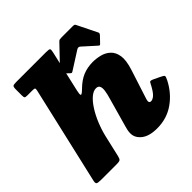

<svg xmlns="http://www.w3.org/2000/svg" viewBox="-200 -959 1159 1159"><g transform="rotate(-45 379.5 -380.0)"><path d="M365.5 -587.5Q369.5 -583.5 372.8 -582Q376 -580.5 382.5 -584.5L498 -658Q512 -667 523 -657.5L603.5 -585Q609 -580.5 611.5 -579.8Q614 -579 620 -585.5L655.5 -622.5Q660 -627.5 661.2 -631.8Q662.5 -636 660.5 -640L597 -768.5Q594.5 -774 590.2 -775.5Q586 -777 576 -777H483.5Q472.5 -777 466.5 -775.8Q460.5 -774.5 455 -768.5L331.5 -639.5Q325.5 -633 324.5 -630.2Q323.5 -627.5 329 -622.5ZM750.5 -143.5Q761.5 -165 758.8 -171Q756 -177 734.5 -187L693.5 -206.5Q673 -216 668.8 -206.5Q664.5 -197 655 -181Q636.5 -148 621 -135Q605.5 -122 592 -122Q578 -122 578 -136Q578 -142 582 -155L642 -341Q662 -403.5 655.8 -442.2Q649.5 -481 626.2 -502.2Q603 -523.5 571.8 -531.2Q540.5 -539 511 -539Q464 -539 425.8 -523Q387.5 -507 349.5 -469.5Q324 -444.5 319.2 -449.5Q314.5 -454.5 321 -483L382 -749Q387 -770.5 382.8 -775.2Q378.5 -780 353.5 -780H99.5Q77.5 -780 71.2 -775.8Q65 -771.5 65 -749V-698Q65 -682.5 69 -678.8Q73 -675 87.5 -675H129.5Q147.5 -675 150.8 -671.5Q154 -668 151 -654L8 -34Q2.5 -11.5 8.5 -5.8Q14.5 0 43.5 0H175.5Q200 0 206.2 -5.8Q212.5 -11.5 217 -31L247.5 -163.5Q259 -212.5 277.5 -257.2Q296 -302 318.8 -337.2Q341.5 -372.5 365.5 -392.8Q389.5 -413 412 -413Q430 -413 436.2 -400.5Q442.5 -388 439.5 -365Q436.5 -342 427 -310L375 -125Q371.5 -114 368.8 -100.8Q366 -87.5 366 -73Q366 -35 400.8 -7.5Q435.5 20 503 20Q585.5 20 649.2 -24.8Q713 -69.5 750.5 -143.5Z"/></g></svg>

Font: Besley Black
Style: Italic
Weight: 900
Italic angle: -13°
Designer: Owen Earl
Foundry: indestructible type*
Version: Version 2.001